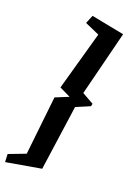

<svg xmlns="http://www.w3.org/2000/svg" viewBox="-220 -783 740 1043"><g transform="rotate(20 150.0 -261.5)"><path d="M-49 193 -51 147 46 110 83 -229 159 -260 95 -291 190 -631 106 -668 126 -716 316 -679 222 -305 289 -267 286 -252 206 -218 153 158Z"/></g></svg>

Font: Manuale ExtraBold
Style: Italic
Weight: 800
Italic angle: -11°
Designer: Eduardo Tunni / Pablo Cosgaya
Foundry: Eduardo Tunni / Pablo Cosgaya
Version: Version 1.002